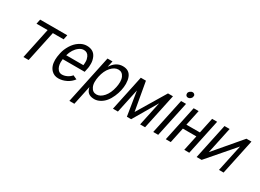

<svg xmlns="http://www.w3.org/2000/svg" viewBox="-29 -1487 3349 2470"><g transform="rotate(30 1645.0 -252.0)"><path d="M151.4 -524.4H554.2L539.6 -455.6H379.4L282.7 0H205.6L301.8 -455.6H136.7Z M670.9 -294.9H925.8Q929.2 -315.9 929.2 -349.4Q929.2 -382.8 913.6 -417Q890.1 -467.8 835.4 -467.8Q798.3 -467.8 764.2 -441.9Q698.7 -393.1 670.9 -294.9ZM657.2 -229Q653.8 -202.6 653.8 -184.6Q653.8 -116.7 687 -78.1Q709.5 -51.8 746.1 -51.8Q782.7 -51.8 820.8 -70.6Q858.9 -89.4 880.9 -118.7L939.9 -91.8Q904.8 -43.5 847.2 -14.6Q789.6 14.2 729.5 14.2Q669.4 14.2 629.4 -24.4Q576.2 -75.7 576.2 -172.4Q576.2 -214.8 589.8 -278.1Q603.5 -341.3 640.9 -402.1Q678.2 -462.9 732.2 -498.5Q786.1 -534.2 840.8 -534.2Q944.3 -534.2 980.5 -453.1Q1001 -406.7 1001 -360.8Q1001 -314.9 996.8 -294.7Q992.7 -274.4 991.7 -271.5Q987.3 -252.9 985.6 -241.7Q983.9 -230.5 983.4 -229Z M1520 -366.2 1520.5 -360.4Q1520.5 -260.7 1476.6 -161.1Q1429.2 -52.2 1349.6 -9.3Q1306.6 14.2 1265.6 14.2Q1173.3 14.2 1146.5 -50.8Q1138.7 -68.4 1133.8 -89.8L1073.7 193.4H999.5L1151.9 -523.9H1226.1L1206.5 -432.6Q1273.4 -538.1 1375 -538.1Q1473.6 -538.1 1504.9 -453.1Q1519.5 -414.1 1520 -366.2ZM1434.6 -263.2Q1443.4 -303.2 1443.4 -344Q1443.4 -384.8 1429.2 -416Q1403.3 -471.7 1346.7 -471.7Q1290 -471.7 1239 -414.8Q1188 -357.9 1168 -262.2Q1159.2 -220.7 1159.2 -180.4Q1159.2 -140.1 1174.3 -108.4Q1200.7 -51.8 1257.6 -51.8Q1314.5 -51.8 1364.3 -108.9Q1414.1 -166 1434.6 -263.2Z M1535.2 0 1646.5 -524.4H1722.7L1797.4 -102.5L2050.3 -524.4H2124L2012.7 0H1939L2015.1 -357.4L1805.7 0H1742.2L1685.1 -357.4L1608.9 0Z M2245.1 -523.9H2318.8L2207.5 0H2133.8ZM2300 -605Q2282.7 -605 2272.2 -615.5Q2261.7 -626 2261.7 -645.8Q2261.7 -665.5 2280.8 -681.2Q2299.8 -696.8 2317.4 -696.8Q2335 -696.8 2345.2 -686.3Q2355.5 -675.8 2355.5 -667.5Q2355.5 -659.2 2353 -645.8Q2350.6 -632.3 2334 -618.7Q2317.4 -605 2300 -605Z M2431.6 -524.4H2505.4L2456.5 -294.4L2656.7 -294.9L2705.6 -524.9L2780.3 -524.4L2668.9 0L2594.2 -0.5L2642.6 -228H2442.4L2394 0H2320.3Z M2889.6 -524.4H2965.8L2882.8 -132.8L3215.8 -524.4H3290L3178.7 0H3110.4L3194.8 -396.5L2852.5 0H2778.3Z"/></g></svg>

Font: Tuffy
Style: Italic
Weight: 400
Italic angle: -12°
Designer: Thatcher Ulrich, Karoly Barta and Michael Everson
Version: Version 001.271